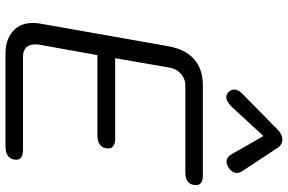

<svg xmlns="http://www.w3.org/2000/svg" viewBox="-190 -832 1022 681"><g transform="rotate(90 320.5 -491.0)"><path d="M61 -96Q61 -113 63 -122L144 -580Q155 -639 190 -669.5Q225 -700 283 -700H601Q636 -700 636 -676Q636 -638 591 -638H282Q259 -638 241 -622Q223 -606 219 -580L186 -389H471Q487 -389 496.5 -383Q506 -377 506 -365Q506 -346 494 -336Q482 -326 460 -326H175L138 -120Q137 -115 137 -105Q137 -85 148 -73.5Q159 -62 181 -62H511Q546 -62 546 -39Q546 -20 534 -10Q522 0 500 0H171Q120 0 90.5 -26Q61 -52 61 -96ZM297 -811Q297 -825 311 -839L439 -965Q456 -982 474 -982Q493 -982 504 -965L587 -839Q593 -830 593 -821Q593 -804 574 -791Q563 -784 553 -784Q536 -784 526 -803L462 -915L359 -803Q339 -783 324 -783Q316 -783 307 -790Q297 -800 297 -811Z"/></g></svg>

Font: Kodchasan
Style: Italic
Weight: 400
Italic angle: -10°
Version: Version 1.000; ttfautohint (v1.6)